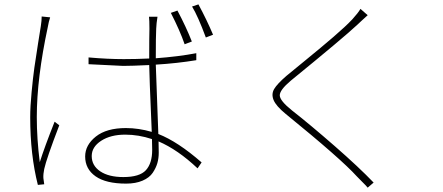

<svg xmlns="http://www.w3.org/2000/svg" viewBox="-20 -822 2040 884"><path d="M863.3 -630.9 830.1 -618.2Q808.6 -680.7 766.6 -762.7L796.9 -773.4Q836.9 -698.2 863.3 -630.9ZM171.9 -746.1 210.9 -742.2Q204.1 -721.7 200.2 -698.2Q149.4 -461.9 149.4 -283.2Q149.4 -183.6 163.1 -75.2Q184.6 -143.6 231.4 -261.7L252.9 -245.1Q193.4 -89.8 183.6 -43.9Q178.7 -20.5 179.7 -2Q179.7 2 183.6 26.4L154.3 29.3Q119.1 -109.4 119.1 -282.2Q119.1 -331.1 125.5 -397.9Q131.8 -464.8 138.2 -510.3Q144.5 -555.7 155.3 -622.6Q166 -689.5 168 -702.1Q171.9 -726.6 171.9 -746.1ZM680.7 -131.8Q680.7 -162.1 679.7 -181.6Q618.2 -202.1 556.6 -202.1Q489.3 -202.1 445.8 -173.8Q402.3 -145.5 402.3 -103.5Q402.3 -59.6 441.4 -33.2Q480.5 -6.8 547.9 -6.8Q623 -6.8 651.9 -38.6Q680.7 -70.3 680.7 -131.8ZM883.8 -577.1V-544.9Q794.9 -530.3 697.3 -524.4Q697.3 -506.8 709 -205.1Q798.8 -169.9 908.2 -74.2L889.6 -46.9Q798.8 -132.8 710 -170.9Q710.9 -152.3 710.9 -119.1Q710.9 -93.8 704.6 -71.3Q698.2 -48.8 683.1 -26.4Q668 -3.9 636.2 9.8Q604.5 23.4 560.5 23.4Q467.8 23.4 419.9 -10.3Q372.1 -43.9 372.1 -101.6Q372.1 -154.3 421.4 -193.4Q470.7 -232.4 559.6 -232.4Q618.2 -232.4 678.7 -214.8Q667 -487.3 667 -522.5Q586.9 -518.6 546.9 -518.6Q539.1 -518.6 387.7 -526.4V-557.6Q475.6 -549.8 549.8 -549.8Q608.4 -549.8 667 -552.7Q667 -654.3 668 -689.5Q668 -730.5 666 -745.1H705.1Q700.2 -714.8 699.2 -690.4Q697.3 -656.2 697.3 -553.7Q801.8 -561.5 883.8 -577.1ZM864.3 -792 893.6 -801.8Q932.6 -729.5 960.9 -662.1L927.7 -649.4Q891.6 -747.1 864.3 -792Z M1639.6 -781.2 1672.9 -752Q1667 -747.1 1646.5 -728Q1626 -709 1624 -707Q1562.5 -649.4 1318.4 -450.2Q1267.6 -407.2 1268.1 -382.8Q1268.6 -358.4 1323.2 -314.5Q1408.2 -248 1520.5 -149.9Q1632.8 -51.8 1700.2 18.6L1672.9 42Q1666 33.2 1647.5 15.1Q1628.9 -2.9 1623 -9.8Q1550.8 -89.8 1294.9 -297.9Q1251 -334 1239.7 -361.3Q1228.5 -388.7 1242.2 -412.1Q1255.9 -435.5 1298.8 -472.7Q1317.4 -488.3 1388.7 -546.4Q1460 -604.5 1516.1 -652.8Q1572.3 -701.2 1602.5 -733.4Q1629.9 -763.7 1639.6 -781.2Z"/></svg>

Font: Gen Shin Gothic Monospace ExtraLight
Style: Regular
Weight: 200
Designer: [Source Han Sans]
Ryoko NISHIZUKA  (kana & ideographs); Paul D. Hunt (Latin, Greek & Cyrillic); Wenlong ZHANG  (bopomofo
Version: Version 1.002.20150607